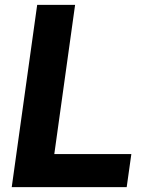

<svg xmlns="http://www.w3.org/2000/svg" viewBox="-20 -765 587 785"><path d="M498 0 517 -135H202L287 -745H132L28 0Z"/></svg>

Font: Plus Jakarta Sans ExtraBold
Style: Italic
Weight: 800
Italic angle: -8°
Designer: Gumpita Rahayu
Foundry: Tokotype
Version: Version 2.071;gftools[0.9.30]